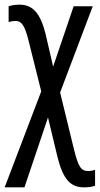

<svg xmlns="http://www.w3.org/2000/svg" viewBox="-22 -564 430 824"><path d="M61 -544C43 -544 27 -541 15 -537V-469C23 -472 34 -474 46 -474C73 -474 85 -448 99 -396L155 -172L-2 240H83L184 -60L225 111C249 206 281 240 338 240C358 240 373 238 386 233V165C377 168 367 170 356 170C325 170 314 150 296 79L236 -167L376 -537H294L206 -278L173 -421C150 -509 118 -544 61 -544Z"/></svg>

Font: Noto Sans UI Condensed
Style: Regular
Weight: 400
Width: 3
Designer: Monotype Design Team
Foundry: Monotype Imaging Inc.
Version: Version 1.901